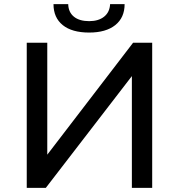

<svg xmlns="http://www.w3.org/2000/svg" viewBox="-20 -906 863 926"><path d="M109 0V-700H208V-160L622 -700H714V0H616V-539L201 0ZM410 -749Q327 -749 282.5 -785Q238 -821 238 -886H309Q310 -847 336.5 -825.5Q363 -804 410 -804Q455 -804 482 -825.5Q509 -847 511 -886H581Q581 -821 536 -785Q491 -749 410 -749Z"/></svg>

Font: Montserrat Medium
Style: Regular
Weight: 500
Designer: Julieta Ulanovsky
Foundry: Julieta Ulanovsky
Version: Version 9.000; ttfautohint (v1.8.4.7-5d5b)